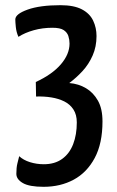

<svg xmlns="http://www.w3.org/2000/svg" viewBox="-20 -620 452 740"><path d="M148 100Q93 100 68 85.5Q43 71 43 50Q43 26 47 10Q51 -6 54 -18Q70 -3 95.5 5Q121 13 149 13Q191 13 219.5 -7.5Q248 -28 262 -64.5Q276 -101 276 -148Q276 -178 263 -198Q250 -218 228 -229Q206 -240 178 -244.5Q150 -249 119 -248L118 -304Q181 -333 214.5 -372Q248 -411 248 -452Q248 -467 243.5 -481Q239 -495 225.5 -504Q212 -513 182 -513Q144 -513 110 -503.5Q76 -494 51 -478Q43 -496 41 -515.5Q39 -535 39 -545Q39 -566 86.5 -583Q134 -600 213 -600Q265 -600 295.5 -584Q326 -568 339 -540.5Q352 -513 352 -481Q352 -440 337 -406Q322 -372 298 -346Q274 -320 247 -300Q283 -297 311.5 -280Q340 -263 357.5 -232Q375 -201 375 -152Q375 -67 345 -11Q315 45 264 72.5Q213 100 148 100Z"/></svg>

Font: Yanone Kaffeesatz ExtraLight Medium
Style: Regular
Weight: 500
Version: Version 2.003